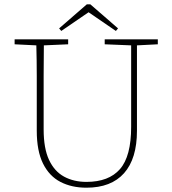

<svg xmlns="http://www.w3.org/2000/svg" viewBox="-20 -859 801 893"><path d="M467 -653V-676H714V-653L617 -648V-251Q617 -121 557 -53.5Q497 14 382 14Q313 14 261 -13Q209 -40 180 -98.5Q151 -157 151 -251V-361Q151 -433 151 -505Q151 -577 149 -648L48 -653V-676H297V-653L184 -648Q183 -578 183 -506.5Q183 -435 183 -361V-257Q183 -169 208 -115.5Q233 -62 278 -37.5Q323 -13 382 -13Q486 -13 538 -72.5Q590 -132 590 -269V-648ZM400 -839 529 -727 519 -715 392 -802 265 -715 255 -727 384 -839Z"/></svg>

Font: Source Serif 4 SmText ExtraLight
Style: Regular
Weight: 200
Designer: Frank Grießhammer
Foundry: Adobe
Version: Version 4.005;hotconv 1.1.0;makeotfexe 2.6.0